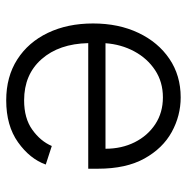

<svg xmlns="http://www.w3.org/2000/svg" viewBox="-12 -582 604 621"><g transform="rotate(90 290.5 -271.0)"><path d="M304 11.4Q227.6 11.4 171.9 -24.3Q116.1 -60 85.8 -123.4Q55.4 -186.8 55.4 -269.5Q55.4 -352.3 85.8 -416.2Q116.1 -480.1 169.9 -516.5Q223.7 -552.9 294.4 -552.9Q353.7 -552.9 406.4 -524Q459.2 -495 492.2 -435.7Q525.2 -376.4 525.2 -285.2V-253.9H119Q121.1 -159.4 170.8 -103Q220.5 -46.5 304 -46.5Q362.2 -46.5 399.1 -73Q436.1 -99.4 451.7 -136L511.7 -116.5Q493.3 -65 439.6 -26.8Q386 11.4 304 11.4ZM119.3 -309.7H460.6Q460.6 -362.2 439.5 -404.3Q418.3 -446.4 380.9 -470.9Q343.4 -495.4 294.4 -495.4Q244.7 -495.4 206.5 -470.2Q168.3 -445 145.6 -402.7Q122.9 -360.4 119.3 -309.7Z"/></g></svg>

Font: Inter UI Light
Style: Regular
Weight: 300
Designer: Rasmus Andersson
Foundry: rsms
Version: 3.2;8d6f07862